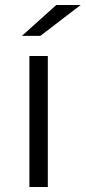

<svg xmlns="http://www.w3.org/2000/svg" viewBox="-20 -751 344 771"><path d="M172 0V-526H98V0ZM142 -607 304 -731H206L68 -607Z"/></svg>

Font: Montserrat-Alt1
Style: Regular
Weight: 400
Designer: Differentunic
Foundry: Differentunic
Version: Version 7.222